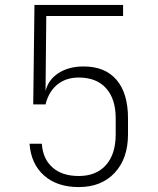

<svg xmlns="http://www.w3.org/2000/svg" viewBox="-20 -750 640 780"><path d="M300 10Q212 10 159 -37Q106 -84 100 -166H150Q154 -105 193 -70Q232 -35 300 -35Q371 -35 410.5 -79.5Q450 -124 450 -204V-270Q450 -348 411 -391.5Q372 -435 300 -435Q248 -435 213 -406.5Q178 -378 165 -326H115L120 -730H480V-685H168L165 -380Q176 -426 217.5 -453Q259 -480 320 -480Q407 -480 453.5 -425.5Q500 -371 500 -270V-204Q500 -106 446 -48Q392 10 300 10Z"/></svg>

Font: NKDuy Mono Thin
Style: Regular
Weight: 100
Monospace: yes
Designer: NKDuy
Foundry: NKDuy
Version: Version 2.251; ttfautohint (v1.8.4.7-5d5b)